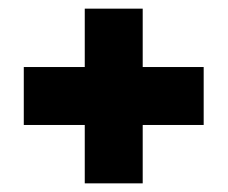

<svg xmlns="http://www.w3.org/2000/svg" viewBox="-20 -557 527 444"><path d="M35 -402V-268H176V-133H310V-268H451V-402H310V-537H176V-402Z"/></svg>

Font: LT Wave Black
Style: Regular
Weight: 900
Designer: Daniel Lyons
Version: Version 2.5 (Glyphs App)